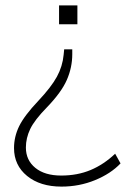

<svg xmlns="http://www.w3.org/2000/svg" viewBox="-20 -504 469 712"><path d="M199 -414V-484H267V-414ZM208 188Q129 188 80.5 148.5Q32 109 32 45Q32 3 51 -36Q70 -75 122 -130Q170 -181 191 -219.5Q212 -258 216 -301L218 -321H248V-303Q248 -254 228 -208Q208 -162 154 -106Q108 -59 92 -25.5Q76 8 76 43Q76 90 111 118.5Q146 147 207 147Q267 147 316 126.5Q365 106 407 66L427 102Q391 140 332.5 164Q274 188 208 188Z"/></svg>

Font: Nunito Sans ExtraLight
Style: Regular
Weight: 200
Designer: Vernon Adams
Foundry: Vernon Adams
Version: Version 3.006; ttfautohint (v1.8.3)